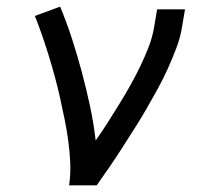

<svg xmlns="http://www.w3.org/2000/svg" viewBox="-20 -558 640 578"><path d="M188 0Q193 -34 191.5 -67.5Q190 -101 185.5 -134Q181 -167 174.5 -199Q168 -231 161 -262.5Q154 -294 145.5 -325.5Q137 -357 127.5 -388Q118 -419 107.5 -449.5Q97 -480 85 -510L161 -538Q181 -490 197 -440.5Q213 -391 226.5 -340.5Q240 -290 251 -238.5Q262 -187 268 -135Q287 -162 304.5 -189.5Q322 -217 339 -244.5Q356 -272 372 -300.5Q388 -329 402 -358Q416 -387 427.5 -416.5Q439 -446 444 -477L453 -530H537L528 -477Q523 -445 511 -413.5Q499 -382 485 -351Q471 -320 454.5 -290Q438 -260 421 -230.5Q404 -201 385.5 -172Q367 -143 348.5 -114Q330 -85 310.5 -56.5Q291 -28 271 0Z"/></svg>

Font: Iosevka Slab Extended Oblique
Style: Regular
Weight: 400
Width: 7
Italic angle: -9°
Monospace: yes
Designer: Belleve Invis
Foundry: Belleve Invis
Version: Version 11.1.0; ttfautohint (v1.8.3)